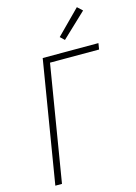

<svg xmlns="http://www.w3.org/2000/svg" viewBox="-141 -1042 787 1115"><g transform="rotate(-15 252.0 -484.5)"><path d="M48 0 169 -735H504L498 -698H203L88 0ZM321 -803 296 -827 437 -969 467 -941Z"/></g></svg>

Font: Iosevka Curly XLtObl
Style: Regular
Weight: 200
Italic angle: -9°
Monospace: yes
Designer: Belleve Invis
Foundry: Belleve Invis
Version: Version 11.1.0; ttfautohint (v1.8.3)